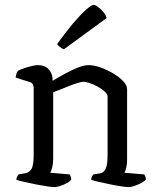

<svg xmlns="http://www.w3.org/2000/svg" viewBox="-20 -767 645 787"><path d="M202 0Q195 0 174.5 -3Q154 -6 128.5 -11Q103 -16 81 -21Q59 -26 47 -30Q47 -37 50.5 -43.5Q54 -50 56 -52L83 -57Q99 -59 108.5 -73.5Q118 -88 118 -132V-407Q118 -415 114.5 -421.5Q111 -428 101 -431L44 -449Q46 -461 48 -466.5Q50 -472 54 -477Q69 -485 95 -492.5Q121 -500 135 -500Q164 -500 180 -482.5Q196 -465 196 -436Q219 -450 245.5 -464.5Q272 -479 298 -489.5Q324 -500 343 -500Q365 -500 392 -490.5Q419 -481 444 -466Q469 -451 485 -434Q501 -417 501 -402V-115Q501 -94 497.5 -79.5Q494 -65 490 -59L571 -52Q574 -48 576 -42.5Q578 -37 578 -31Q572 -24 559 -17Q546 -10 531.5 -5Q517 0 507 0Q499 0 478.5 -3Q458 -6 433.5 -11Q409 -16 387 -21Q365 -26 354 -30Q354 -38 357 -43.5Q360 -49 363 -52L388 -56Q399 -58 406 -64.5Q413 -71 417 -87Q421 -103 421 -132V-371Q421 -381 409.5 -391.5Q398 -402 381 -411.5Q364 -421 347.5 -426.5Q331 -432 322 -432Q315 -432 298.5 -427Q282 -422 262 -414Q242 -406 224.5 -399Q207 -392 198 -389V-116Q198 -96 194 -81Q190 -66 186 -59L266 -52Q268 -48 270 -42.5Q272 -37 272 -31Q267 -23 253.5 -16Q240 -9 226 -4.5Q212 0 202 0ZM242 -565Q233 -568 225.5 -574.5Q218 -581 214 -586Q248 -634 278.5 -670Q309 -706 332 -726.5Q355 -747 364 -747Q371 -747 382 -738.5Q393 -730 403.5 -718Q414 -706 417 -693Z"/></svg>

Font: Texturina Medium 12pt Light
Style: Regular
Weight: 300
Version: Version 1.002